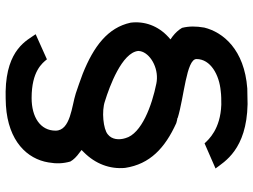

<svg xmlns="http://www.w3.org/2000/svg" viewBox="-126 -618 878 665"><g transform="rotate(-90 312.5 -286.0)"><path d="M305 -615C398 -615 426 -578 439 -562L526 -601C505 -630 475 -702 328 -705C312 -705 295 -705 279 -704C155 -696 94 -630 82 -557C77 -529 78 -506 85 -481C91 -470 102 -459 116 -449L125 -442L117 -434C77 -394 58 -344 63 -291C76 -205 132 -153 218 -114C224 -112 230 -111 235 -110H236V-109C307 -87 440 -79 440 -44C440 5 385 35 329 40C314 42 298 42 282 42C197 39 161 -2 148 -16L61 22C84 52 126 130 284 133C301 133 317 132 338 132C473 122 533 48 549 -17C554 -46 554 -70 548 -94C541 -106 531 -117 518 -127L508 -134L517 -142C555 -177 572 -224 566 -272C549 -351 484 -400 389 -438C365 -447 342 -455 321 -462C278 -476 192 -480 192 -532C192 -585 239 -615 305 -615ZM468 -246V-245C467 -211 420 -179 372 -181C366 -181 361 -182 355 -183C280 -198 181 -234 166 -290C159 -312 161 -337 179 -351C197 -367 260 -373 294 -361C346 -345 462 -302 468 -246Z"/></g></svg>

Font: Bluebird
Style: LiExt
Weight: 300
Designer: Jasper
Foundry: Cannot Into Space Fonts
Version: Version 0.98